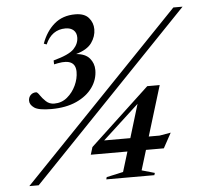

<svg xmlns="http://www.w3.org/2000/svg" viewBox="-52 -776 873 830"><g transform="rotate(-5 385.0 -361.0)"><path d="M42 0 729.5 -715H769.5L82.5 0ZM194.5 -515 194 -532Q261.5 -550 283 -572.5Q304.5 -595 304.5 -622.5Q304.5 -642.5 291.8 -654Q279 -665.5 257 -665.5Q197 -665.5 170 -603.5L158 -608Q177 -660.5 213.2 -691.5Q249.5 -722.5 304 -722.5Q344 -722.5 362.5 -701Q381 -679.5 381 -651Q381 -620 361.5 -592.5Q342 -565 293 -551Q333 -548 351.5 -526.2Q370 -504.5 370 -475Q370 -434 345.5 -399.5Q321 -365 275.2 -344.2Q229.5 -323.5 166 -323.5Q111 -323.5 92 -337Q73 -350.5 73 -367.5Q73 -382 82.2 -391.8Q91.5 -401.5 106.5 -401.5Q112 -401.5 121.2 -387.5Q130.5 -373.5 145 -359.8Q159.5 -346 181 -346Q213 -346 237 -366Q261 -386 274.8 -415.5Q288.5 -445 288.5 -474.5Q288.5 -533 212 -518.5ZM587.5 -386H641.5L575 -168.5H622L671 -177L635.5 -112H558L531.5 -25.5L587.5 -9.5L584.5 0H376L378.5 -9.5L451 -25.5L477.5 -112H318.5L328.5 -144.5ZM495 -168.5 539 -313.5 381.5 -168.5Z"/></g></svg>

Font: Newsreader Display Medium
Style: Italic
Weight: 500
Italic angle: -17°
Designer: Hugues Gentile
Foundry: Production Type
Version: Version 1.001